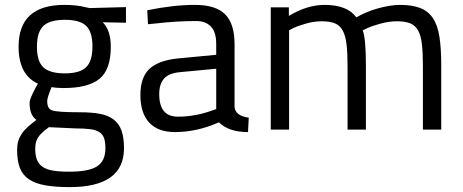

<svg xmlns="http://www.w3.org/2000/svg" viewBox="-20 -530 1891 785"><path d="M265 235Q205 235 164 227.5Q123 220 97.5 202.5Q72 185 61 156Q50 127 50 84Q50 63 54.5 47.5Q59 32 68.5 17.5Q78 3 93 -10.5Q108 -24 129 -40Q101 -59 101 -109Q101 -126 126 -172L135 -188Q56 -224 56 -339Q56 -510 243 -510Q293 -510 332 -500L347 -497L495 -501V-437L400 -439Q433 -406 433 -339Q433 -245 386.5 -207.5Q340 -170 240 -170Q211 -170 191 -174Q173 -131 173 -117Q173 -86 192 -79Q213 -71 307 -71Q355 -71 389 -64.5Q423 -58 445 -41Q467 -24 477 4.5Q487 33 487 76Q487 235 265 235ZM131 -339Q131 -279 157.5 -254.5Q184 -230 245 -230Q306 -230 332 -255Q358 -280 358 -340Q358 -400 332 -424.5Q306 -449 245 -449Q184 -449 157.5 -424Q131 -399 131 -339ZM124 78Q124 105 131 123Q138 141 154 152Q170 163 196.5 167.5Q223 172 263 172Q343 172 377 150Q411 128 411 76Q411 51 405.5 35Q400 19 386 10Q372 1 348 -2Q324 -5 288 -5L180 -10Q147 14 135.5 32Q124 50 124 78Z M939 -349V-93Q942 -56 997 -49L994 10Q915 10 875 -30Q786 10 695 10Q626 10 590 -29Q554 -68 554 -141Q554 -214 591 -248.5Q628 -283 707 -291L864 -306V-349Q864 -400 842 -422Q820 -444 782 -444Q742 -444 700.5 -441.5Q659 -439 616 -434L585 -431L582 -488Q689 -510 777 -510Q862 -510 900.5 -471.5Q939 -433 939 -349ZM631 -145Q631 -53 707 -53Q774 -53 841 -76L864 -84V-249L716 -235Q671 -231 651 -209Q631 -187 631 -145Z M1162 -406V0H1087V-500H1161V-465Q1236 -510 1307 -510Q1400 -510 1437 -459Q1454 -469 1476 -478.5Q1498 -488 1522.5 -495Q1547 -502 1571 -506Q1595 -510 1615 -510Q1665 -510 1697.5 -497.5Q1730 -485 1749.5 -456.5Q1769 -428 1776.5 -380.5Q1784 -333 1784 -264V0H1709V-262Q1709 -314 1705 -349Q1701 -384 1689.5 -405Q1678 -426 1657.5 -434.5Q1637 -443 1604 -443Q1571 -443 1536 -433.5Q1501 -424 1482 -415L1463 -406Q1476 -374 1476 -260V0H1401V-258Q1401 -312 1397 -347.5Q1393 -383 1381.5 -404.5Q1370 -426 1349.5 -434.5Q1329 -443 1296 -443Q1264 -443 1230.5 -433.5Q1197 -424 1179 -415Z"/></svg>

Font: Sunflower Light
Style: Regular
Weight: 300
Designer: JIKJI
Foundry: JIKJI
Version: Version 1.00